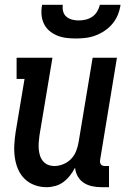

<svg xmlns="http://www.w3.org/2000/svg" viewBox="-20 -770 540 798"><path d="M173 8Q147 8 123 -1Q99 -10 81.5 -27.5Q64 -45 54.5 -68Q45 -91 41.5 -116.5Q38 -142 39.5 -168.5Q41 -195 45 -221L82 -442H49V-530H198L144 -207Q142 -193 141 -178.5Q140 -164 141 -150.5Q142 -137 146 -124Q150 -111 158.5 -100.5Q167 -90 179.5 -85Q192 -80 207 -80Q225 -80 244 -88Q263 -96 276.5 -110.5Q290 -125 297 -143.5Q304 -162 307 -181L365 -530H466L396 -105Q395 -100 396 -95Q397 -90 399.5 -86.5Q402 -83 407 -81.5Q412 -80 417 -80H433V8H402Q382 8 363 4Q344 0 328.5 -10Q313 -20 303.5 -36.5Q294 -53 292 -73Q283 -56 271 -40.5Q259 -25 243.5 -13.5Q228 -2 209.5 3Q191 8 173 8ZM295 -610Q275 -610 255 -612.5Q235 -615 217 -622.5Q199 -630 184.5 -642.5Q170 -655 162 -672.5Q154 -690 152.5 -710Q151 -730 155 -750H241Q239 -736 242.5 -722.5Q246 -709 256 -700.5Q266 -692 279.5 -688.5Q293 -685 307 -685Q322 -685 336.5 -688.5Q351 -692 363.5 -700.5Q376 -709 384 -722.5Q392 -736 395 -750H481Q478 -729 470 -709Q462 -689 448 -672Q434 -655 415.5 -642.5Q397 -630 377 -622.5Q357 -615 336 -612.5Q315 -610 295 -610Z"/></svg>

Font: Iosevka Slab Semibold
Style: Italic
Weight: 600
Italic angle: -9°
Monospace: yes
Designer: Belleve Invis
Foundry: Belleve Invis
Version: Version 11.1.1; ttfautohint (v1.8.3)